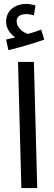

<svg xmlns="http://www.w3.org/2000/svg" viewBox="-20 -960 275 980"><path d="M23 -704C78 -717 157 -740 206 -758L190 -809C171 -801 148 -794 123 -787C98 -794 65 -818 65 -852C65 -875 83 -888 114 -888C128 -888 140 -885 153 -882L161 -932C146 -937 128 -940 114 -940C60 -940 11 -909 11 -849C11 -816 32 -786 58 -769C44 -766 30 -763 11 -758ZM89 0H170L153 -644H72Z"/></svg>

Font: Noto Sans Arabic UI
Style: Regular
Weight: 400
Designer: Monotype Design Team, Nadine Chahine and Nizar Qandah
Foundry: Monotype Imaging Inc.
Version: Version 2.010